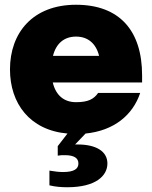

<svg xmlns="http://www.w3.org/2000/svg" viewBox="-20 -552 640 808"><path d="M263 236C383 236 432 188 432 136C432 84 383 56 307 56H296L340 10C460 -2 539 -68 570 -161H393C375 -135 351 -122 300 -122C249 -122 215 -151 202 -205H578V-235C578 -424 482 -532 300 -532C118 -532 22 -414 22 -260C22 -117 105 -4 264 10L223 63V103C233 101 243 101 253 101C293 101 310 114 310 136C310 158 293 172 245 172C231 172 210 170 188 166V228C213 234 238 236 263 236ZM203 -317C216 -369 250 -398 300 -398C350 -398 384 -369 397 -317Z"/></svg>

Font: Aspekta 900
Style: Regular
Weight: 900
Designer: Ivo Dolenc
Version: Version 2.000